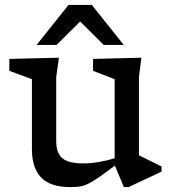

<svg xmlns="http://www.w3.org/2000/svg" viewBox="-20 -752 702 782"><path d="M209 -177Q209 -128.5 234 -107.5Q259 -86.5 319.5 -86.5Q351 -86.5 384.8 -92.5Q418.5 -98.5 447 -107.5V-429.5L359 -463.5V-512L556 -517L546 -439V-119.5L638 -74V-53L503.5 10H484.5L448 -77.5Q407.5 -47 381.8 -29.2Q356 -11.5 338 -3Q320 5.5 303.8 7.8Q287.5 10 266 10Q185 10 147.5 -29Q110 -68 110 -144.5V-429.5L18 -463.5V-512L220 -517L209 -439ZM129 -569 259 -732H354L484 -569H402.5L306.5 -664.5L210.5 -569Z"/></svg>

Font: Newsreader 6pt
Style: Regular
Weight: 400
Designer: Hugues Gentile
Foundry: Production Type
Version: Version 1.003; ttfautohint (v1.8.3)